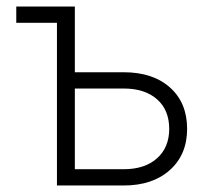

<svg xmlns="http://www.w3.org/2000/svg" viewBox="-20 -570 640 590"><path d="M155 0V-500H30V-550H210V-348H360Q450 -348 502.5 -301Q555 -254 555 -174Q555 -95 502 -47.5Q449 0 360 0ZM210 -50H360Q425 -50 462.5 -83.5Q500 -117 500 -174Q500 -232 462.5 -265Q425 -298 360 -298H210Z"/></svg>

Font: JetBrains Mono NL Thin
Style: Regular
Weight: 100
Monospace: yes
Designer: Philipp Nurullin, Konstantin Bulenkov
Foundry: JetBrains
Version: Version 2.305; ttfautohint (v1.8.4.7-5d5b)